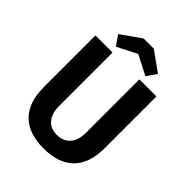

<svg xmlns="http://www.w3.org/2000/svg" viewBox="-249 -1024 1162 1162"><g transform="rotate(45 332.0 -443.5)"><path d="M71 -258V-700H217V-246Q217 -180 246.5 -144.5Q276 -109 331 -109Q386 -109 416.5 -144.5Q447 -180 447 -246V-700H593V-258Q593 -127 526 -60.5Q459 6 332 6Q205 6 138 -60.5Q71 -127 71 -258ZM290 -893H377L503 -803L459 -739L333 -804L206 -739L162 -803Z"/></g></svg>

Font: Gudea
Style: Bold
Weight: 700
Designer: Agustina Mingote
Foundry: Agustina Mingote
Version: Version 1.002